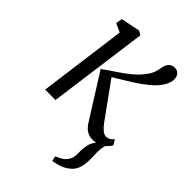

<svg xmlns="http://www.w3.org/2000/svg" viewBox="-234 -669 1008 1008"><g transform="rotate(45 270.0 -165.0)"><path d="M348.5 238.5 342.5 211Q365 201 380.2 191.2Q395.5 181.5 405 165Q418 143 416.5 112.5Q415 82 421.5 51.5Q426 30.5 440 13Q454 -4.5 462 -15.5L512.5 -48.5Q492.5 -26 487.2 -2.8Q482 20.5 483 52.5Q483.5 63.5 483.8 74.5Q484 85.5 484 95.5Q484 129.5 475 157.2Q466 185 436.5 206.5Q420.5 218 401.2 225.5Q382 233 348.5 238.5ZM57.5 0 122.5 -488.5 74 -511 80.5 -546.5 186.5 -568 209.5 -554.5 134.5 0ZM419 10.5Q402.5 10.5 387.8 4.8Q373 -1 360.5 -13.2Q348 -25.5 337 -44.5L187 -282.5Q223 -308.5 258 -331.5Q293 -354.5 324 -380.2Q355 -406 379 -439Q394.5 -460 400.5 -480Q406.5 -500 408.5 -515.5Q411.5 -532 418.5 -542.5Q425.5 -553 436 -558Q446.5 -563 458.5 -563Q475.5 -563 486.8 -551.5Q498 -540 499 -521Q500 -507 494.8 -491Q489.5 -475 477.5 -457.5Q459 -430 426.5 -403.5Q394 -377 358 -354Q322 -331 291.2 -313Q260.5 -295 245.5 -284.5L243.5 -312L399.5 -96Q414 -76 429.2 -63.5Q444.5 -51 457 -51Q467 -51 476.5 -55Q486 -59 501 -74.5L517.5 -45.5Q510 -32.5 496.2 -19.5Q482.5 -6.5 463 2Q443.5 10.5 419 10.5Z"/></g></svg>

Font: Merriweather Light
Style: Italic
Weight: 300
Italic angle: -7.8°
Designer: Eben Sorkin
Foundry: Eben Sorkin
Version: Version 2.101